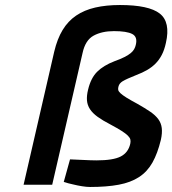

<svg xmlns="http://www.w3.org/2000/svg" viewBox="-20 -736 687 765"><path d="M74 0 196 -530Q208 -581 229.5 -616.5Q251 -652 283.5 -674Q316 -696 359.5 -706Q403 -716 458 -716Q573 -716 616.5 -682Q660 -648 641 -565Q635 -537 624.5 -517Q614 -497 599.5 -482.5Q585 -468 566 -457Q547 -446 523 -437Q483 -421 469 -412.5Q455 -404 452 -391Q450 -384 451 -378Q452 -372 460 -364.5Q468 -357 484 -347Q500 -337 528 -322Q558 -305 578.5 -291Q599 -277 610.5 -261.5Q622 -246 624.5 -226Q627 -206 621 -179Q608 -125 587.5 -88.5Q567 -52 534 -30.5Q501 -9 453 0Q405 9 339 9Q325 9 306.5 6Q288 3 272 -1Q253 -5 234 -11L259 -101Q284 -100 305 -99Q323 -98 340 -97.5Q357 -97 364 -97Q431 -97 461 -112.5Q491 -128 499 -163Q501 -172 499.5 -179.5Q498 -187 489.5 -195.5Q481 -204 464.5 -214.5Q448 -225 420 -240Q389 -256 369 -270.5Q349 -285 338.5 -301Q328 -317 326.5 -336Q325 -355 331 -379Q342 -425 367 -450Q392 -475 436 -492Q461 -501 476.5 -509Q492 -517 501 -524.5Q510 -532 514.5 -540Q519 -548 521 -557Q529 -589 507 -600.5Q485 -612 434 -612Q386 -612 353 -594Q320 -576 309 -525L188 0Z"/></svg>

Font: Panefresco 800wt
Style: Italic
Weight: 800
Foundry: Campivisivi & Chank Co
Version: Version 1.001